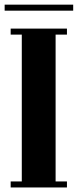

<svg xmlns="http://www.w3.org/2000/svg" viewBox="-22 -826 342 846"><path d="M25 0V-26.5H74V-673.5H25V-700H273V-673.5H223V-26.5H273V0ZM-1.5 -779V-805.5H300.5V-779Z"/></svg>

Font: Imbue 50pt Black
Style: Regular
Weight: 900
Designer: Tyler Finck
Foundry: Etcetera Type Company
Version: Version 1.102; ttfautohint (v1.8.3)